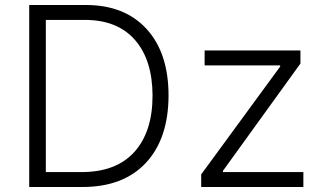

<svg xmlns="http://www.w3.org/2000/svg" viewBox="-20 -747 1287 767"><path d="M309.6 0H96.7V-727.1H322.3Q478 -727.1 565.7 -631.1Q653.3 -535.2 653.3 -365.2Q652.8 -192.9 562.7 -96.4Q472.7 0 309.6 0ZM163.1 -59.6H305.7Q444.3 -59.6 516.8 -140.1Q589.4 -220.7 589.4 -365.2Q588.9 -507.8 519 -587.6Q449.2 -667.5 318.4 -667.5H163.1ZM783.7 0V-50.3L1099.1 -481V-485.8H797.4V-545.4H1180.2V-493.2L870.6 -64.5V-59.6H1191.9V0Z"/></svg>

Font: Interop Light
Style: Regular
Weight: 300
Designer: Rasmus Andersson, Google, Jang Haemin
Foundry: jhaemin
Version: Version 1.007